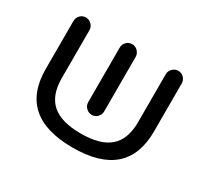

<svg xmlns="http://www.w3.org/2000/svg" viewBox="-123 -760 1009 945"><g transform="rotate(30 381.0 -288.0)"><path d="M688.5 -536.1V-263.7Q688.5 5.9 380.9 5.9Q73.2 5.9 73.2 -263.7V-536.1Q73.2 -554.7 86.4 -568.4Q99.6 -582 118.2 -582Q136.7 -582 150.4 -568.4Q164.1 -554.7 164.1 -536.1V-263.7Q164.1 -167 216.8 -120.6Q269.5 -74.2 380.9 -74.2Q492.2 -74.2 544.9 -120.6Q597.7 -167 597.7 -263.7V-536.1Q597.7 -554.7 611.3 -568.4Q625 -582 643.6 -582Q662.1 -582 675.3 -568.4Q688.5 -554.7 688.5 -536.1ZM335.9 -226.6V-536.1Q335.9 -554.7 349.1 -568.4Q362.3 -582 380.9 -582Q399.4 -582 413.1 -568.4Q426.8 -554.7 426.8 -536.1V-226.6Q426.8 -208 413.6 -194.3Q400.4 -180.7 381.8 -180.7Q363.3 -180.7 349.6 -194.3Q335.9 -208 335.9 -226.6Z"/></g></svg>

Font: FakePearl
Style: Regular
Weight: 400
Version: Version 1.2